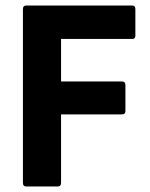

<svg xmlns="http://www.w3.org/2000/svg" viewBox="-20 -675 543 695"><path d="M75 0Q63 0 63 -13V-642Q63 -655 75 -655H459Q470 -655 470 -642V-546Q470 -534 459 -534H201V-380H422Q434 -380 434 -367V-273Q434 -261 422 -261H201V-13Q201 0 189 0Z"/></svg>

Font: Sofia Sans Semi Condensed ExtraBold
Style: Regular
Weight: 800
Designer: Botio Nikoltchev, Ani Petrova
Foundry: lettersoup
Version: Version 4.100